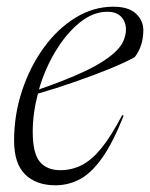

<svg xmlns="http://www.w3.org/2000/svg" viewBox="-20 -542 447 572"><path d="M348.5 -197.5Q316.5 -117 284.5 -71.8Q252.5 -26.5 218.2 -8.2Q184 10 145 10Q88 10 55 -22.2Q22 -54.5 22 -123Q22 -200.5 45.8 -272Q69.5 -343.5 110.5 -400Q151.5 -456.5 204.8 -489.2Q258 -522 317.5 -522Q363.5 -522 385.2 -501.2Q407 -480.5 407 -452Q407 -405 381.5 -372Q355.5 -357 307.2 -337.2Q259 -317.5 202 -297.8Q145 -278 93 -263Q77.5 -204.5 77.5 -149.5Q77.5 -85.5 98.5 -60.2Q119.5 -35 159.5 -35Q193.5 -35 223 -49.8Q252.5 -64.5 281.8 -100.2Q311 -136 344 -199ZM300 -507Q257.5 -507 217.8 -475Q178 -443 146 -390.2Q114 -337.5 96 -275.5Q219.5 -318.5 276.2 -352.8Q333 -387 347 -418.5Q362.5 -454.5 349 -480.8Q335.5 -507 300 -507Z"/></svg>

Font: Newsreader Display Light
Style: Italic
Weight: 300
Italic angle: -17°
Designer: Hugues Gentile
Foundry: Production Type
Version: Version 1.001